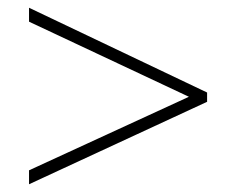

<svg xmlns="http://www.w3.org/2000/svg" viewBox="-20 -610 610 496"><path d="M55 -170 468 -360 55 -554V-590L515 -371V-347L55 -134Z"/></svg>

Font: Noto Sans Hebrew ExtraLight
Style: Regular
Weight: 250
Designer: Monotype Design Team
Foundry: Monotype Imaging Inc.
Version: Version 2.003